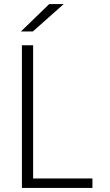

<svg xmlns="http://www.w3.org/2000/svg" viewBox="-20 -922 540 942"><path d="M87.5 0V-700H142.5V-46.5H433.5V0ZM141 -767.5H82.5L221.5 -902H292.5Z"/></svg>

Font: Trispace Thin ExtraLight
Style: Regular
Weight: 250
Version: Version 1.210